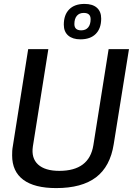

<svg xmlns="http://www.w3.org/2000/svg" viewBox="-20 -951 679 981"><path d="M267 10Q156 10 99 -32.5Q42 -75 42 -157Q42 -169 42.5 -179.5Q43 -190 46 -207L124 -700H227L148 -203Q139 -143 174.5 -110.5Q210 -78 283 -78Q436 -78 457 -209L535 -700H639L561 -214Q543 -100 470.5 -45Q398 10 267 10ZM391 -750Q351 -750 328.5 -769.5Q306 -789 306 -825Q306 -875 333.5 -903Q361 -931 412 -931Q453 -931 475 -911.5Q497 -892 497 -856Q497 -806 469.5 -778Q442 -750 391 -750ZM395 -796Q418 -796 430.5 -811Q443 -826 443 -853Q443 -885 408 -885Q385 -885 372.5 -870Q360 -855 360 -828Q360 -796 395 -796Z"/></svg>

Font: Georama ExtraCondensed Thin Medium
Style: Italic
Weight: 500
Italic angle: -9°
Version: Version 1.001